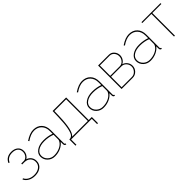

<svg xmlns="http://www.w3.org/2000/svg" viewBox="259 -1705 3000 3000"><g transform="rotate(-45 1759.5 -205.0)"><path d="M206 5Q143 5 95 -21.5Q47 -48 25 -95L43 -103Q63 -61 105.5 -38Q148 -15 206 -15Q278 -15 322.5 -50Q367 -85 367 -144Q367 -197 332 -230.5Q297 -264 239 -265H187V-285H245Q281 -285 308.5 -318Q336 -351 336 -396Q336 -447 302 -476.5Q268 -506 206 -506Q106 -506 69 -424L51 -432Q93 -526 206 -526Q274 -526 315 -490.5Q356 -455 356 -396Q356 -357 337.5 -325Q319 -293 290 -277Q335 -263 361 -227.5Q387 -192 387 -144Q387 -76 337 -35.5Q287 5 206 5Z M474 -149Q474 -214 534 -255.5Q594 -297 688 -297Q783 -297 862 -268V-327Q862 -408 815.5 -457.5Q769 -507 692 -507Q615 -507 524 -443L512 -459Q612 -527 692 -527Q779 -527 830.5 -473Q882 -419 882 -327V-40Q882 -20 898 -20V0Q887 0 884 -2Q862 -10 862 -40V-88Q826 -42 768 -16Q710 10 642 10Q571 10 522.5 -36Q474 -82 474 -149ZM847 -102Q862 -123 862 -143V-246Q782 -277 688 -277Q601 -277 547.5 -242Q494 -207 494 -149Q494 -91 537 -50.5Q580 -10 642 -10Q709 -10 764.5 -35Q820 -60 847 -102Z M984 117V-20H991Q1026 -20 1049.5 -49.5Q1073 -79 1089.5 -163Q1106 -247 1110 -388L1114 -519H1413V-20H1481V117H1461V0H1004V117ZM1046 -20H1393V-499H1133L1130 -388Q1122 -77 1046 -20Z M1550 -149Q1550 -214 1610 -255.5Q1670 -297 1764 -297Q1859 -297 1938 -268V-327Q1938 -408 1891.5 -457.5Q1845 -507 1768 -507Q1691 -507 1600 -443L1588 -459Q1688 -527 1768 -527Q1855 -527 1906.5 -473Q1958 -419 1958 -327V-40Q1958 -20 1974 -20V0Q1963 0 1960 -2Q1938 -10 1938 -40V-88Q1902 -42 1844 -16Q1786 10 1718 10Q1647 10 1598.5 -36Q1550 -82 1550 -149ZM1923 -102Q1938 -123 1938 -143V-246Q1858 -277 1764 -277Q1677 -277 1623.5 -242Q1570 -207 1570 -149Q1570 -91 1613 -50.5Q1656 -10 1718 -10Q1785 -10 1840.5 -35Q1896 -60 1923 -102Z M2119 0V-519H2356Q2409 -519 2443 -479.5Q2477 -440 2477 -390Q2477 -350 2456 -316Q2435 -282 2401 -266Q2445 -253 2472 -217Q2499 -181 2499 -135Q2499 -80 2459.5 -40Q2420 0 2365 0ZM2139 -271H2349Q2395 -271 2425.5 -307Q2456 -343 2456 -389Q2456 -434 2427 -467Q2398 -500 2354 -500H2139ZM2139 -19H2365Q2412 -19 2445.5 -55Q2479 -91 2479 -136Q2479 -182 2447.5 -217Q2416 -252 2370 -252H2139Z M2586 -149Q2586 -214 2646 -255.5Q2706 -297 2800 -297Q2895 -297 2974 -268V-327Q2974 -408 2927.5 -457.5Q2881 -507 2804 -507Q2727 -507 2636 -443L2624 -459Q2724 -527 2804 -527Q2891 -527 2942.5 -473Q2994 -419 2994 -327V-40Q2994 -20 3010 -20V0Q2999 0 2996 -2Q2974 -10 2974 -40V-88Q2938 -42 2880 -16Q2822 10 2754 10Q2683 10 2634.5 -36Q2586 -82 2586 -149ZM2959 -102Q2974 -123 2974 -143V-246Q2894 -277 2800 -277Q2713 -277 2659.5 -242Q2606 -207 2606 -149Q2606 -91 2649 -50.5Q2692 -10 2754 -10Q2821 -10 2876.5 -35Q2932 -60 2959 -102Z M3278 0V-500H3077V-519H3498V-500H3298V0Z"/></g></svg>

Font: Raleway-v4020 Thin
Style: Regular
Weight: 250
Designer: Matt McInerney, Pablo Impallari, Rodrigo Fuenzalida
Foundry: Matt McInerney, Pablo Impallari, Rodrigo Fuenzalida
Version: Version 4.020;PS 004.020;hotconv 1.0.88;makeotf.lib2.5.64775